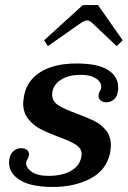

<svg xmlns="http://www.w3.org/2000/svg" viewBox="-20 -732 507 762"><path d="M155 -572 309 -712H369L467 -572L443 -549L349 -638Q336 -651 326 -651Q315 -651 297 -638L170 -549ZM16 -87Q16 -93 18 -105Q22 -123 35 -133.5Q48 -144 64 -144Q80 -144 89 -135Q98 -126 94 -112Q93 -107 89 -100Q85 -93 84 -88Q81 -69 104 -51.5Q127 -34 173 -34Q226 -34 261 -53.5Q296 -73 303 -110Q304 -114 304 -120Q304 -143 281.5 -157.5Q259 -172 212 -189Q167 -206 139.5 -220.5Q112 -235 92 -260Q72 -285 72 -322Q72 -332 76 -354Q88 -414 142 -447Q196 -480 284 -480Q369 -480 409 -454Q449 -428 449 -386Q449 -372 447 -365Q444 -347 431 -336.5Q418 -326 402 -326Q389 -326 380 -333Q371 -340 371 -352Q371 -361 375.5 -368.5Q380 -376 381 -381Q384 -393 376.5 -405.5Q369 -418 350 -426.5Q331 -435 299 -435Q255 -435 225 -417.5Q195 -400 188 -369Q187 -365 187 -357Q187 -330 211 -314.5Q235 -299 285 -281Q328 -265 355 -251.5Q382 -238 401 -214.5Q420 -191 420 -155Q420 -142 417 -125Q402 -56 338.5 -23Q275 10 190 10Q103 10 59.5 -17Q16 -44 16 -87Z"/></svg>

Font: Taviraj Medium
Style: Italic
Weight: 500
Italic angle: -12°
Designer: Katatrad Team
Foundry: CadsonDemak
Version: Version 1.001